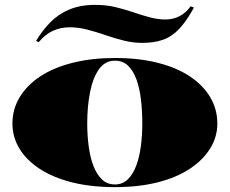

<svg xmlns="http://www.w3.org/2000/svg" viewBox="-20 -753 943 788"><path d="M452 -515Q549 -515 626.5 -495.5Q704 -476 758.5 -440Q813 -404 842.5 -354.5Q872 -305 872 -246Q872 -191 842.5 -143.5Q813 -96 758.5 -60Q704 -24 626.5 -4.5Q549 15 452 15Q354 15 276 -4.5Q198 -24 143 -60Q88 -96 59.5 -143.5Q31 -191 31 -246Q31 -305 61 -354.5Q91 -404 146 -440Q201 -476 279 -495.5Q357 -515 452 -515ZM452 -504Q411 -504 386 -468.5Q361 -433 349.5 -374.5Q338 -316 338 -246Q338 -198 344 -152.5Q350 -107 363.5 -72Q377 -37 398.5 -16.5Q420 4 452 4Q482 4 503.5 -16Q525 -36 538.5 -71.5Q552 -107 558 -152Q564 -197 564 -246Q564 -298 558.5 -344.5Q553 -391 540 -427Q527 -463 505.5 -483.5Q484 -504 452 -504ZM564 -577Q526 -577 488 -586.5Q450 -596 412.5 -609Q375 -622 338 -631.5Q301 -641 266 -641Q229 -641 197 -626.5Q165 -612 139 -580L128 -585Q153 -627 185.5 -660.5Q218 -694 263.5 -713.5Q309 -733 371 -733Q415 -733 453 -724Q491 -715 526 -703Q561 -691 594.5 -682Q628 -673 660 -673Q691 -673 717.5 -687Q744 -701 762 -727L776 -722Q746 -667 716 -635Q686 -603 649.5 -590Q613 -577 564 -577Z"/></svg>

Font: Kalnia SemiExpanded SemiBold
Style: Regular
Weight: 600
Width: 6
Designer: Frida Medrano
Foundry: Frida Medrano
Version: Version 1.105